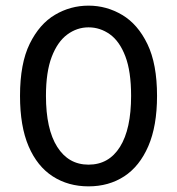

<svg xmlns="http://www.w3.org/2000/svg" viewBox="-20 -647 628 681"><path d="M445 -307Q445 -394 424.5 -447.5Q404 -501 369.5 -525.5Q335 -550 294 -550Q253 -550 218.5 -524.5Q184 -499 163.5 -445.5Q143 -392 143 -307Q143 -189 183 -126Q223 -63 294 -63Q366 -63 405.5 -126Q445 -189 445 -307ZM294 14Q222 14 167 -21.5Q112 -57 81.5 -128Q51 -199 51 -307Q51 -422 85.5 -492Q120 -562 175 -594.5Q230 -627 294 -627Q358 -627 413.5 -594Q469 -561 503 -490.5Q537 -420 537 -307Q537 -200 506 -128.5Q475 -57 420.5 -21.5Q366 14 294 14Z"/></svg>

Font: Baloo Tamma 2 Medium
Style: Regular
Weight: 500
Designer: Divya Kowshik, Shuchita Grover and Ek Type
Foundry: Ek Type
Version: Version 1.700